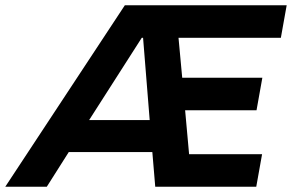

<svg xmlns="http://www.w3.org/2000/svg" viewBox="-82 -706 1104 726"><path d="M-62 0 390 -686H1002L980 -563H593L607 -412H910L888 -289H618L633 -123H909L887 0H505L494 -131H178L95 0ZM255 -252H484L459 -563H454Z"/></svg>

Font: Archivo VF Beta
Style: Italic
Weight: 400
Italic angle: -10°
Designer: Hector Gatti
Foundry: Omnibus-Type
Version: Version 1.002